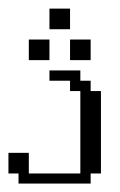

<svg xmlns="http://www.w3.org/2000/svg" viewBox="-20 -435 284 455"><path d="M23.9 0V-23.9H0V-72.8H48.3V-23.9H170.4V-219.2H146V-243.7H97.2V-268.1H170.4V-243.7H194.8V-219.2H219.2V-23.9H194.8V0ZM48.3 -292.5V-341.3H97.2V-292.5ZM146 -292.5V-341.3H194.8V-292.5ZM97.2 -365.7V-414.6H146V-365.7Z"/></svg>

Font: FS Mondwest Regular
Style: Regular
Weight: 400
Designer: NZWStudios2024
Foundry: https://fontstruct.com
Version: Version 1.0